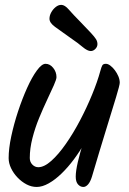

<svg xmlns="http://www.w3.org/2000/svg" viewBox="-20 -768 519 773"><path d="M207.4 -457.4Q207.4 -448.7 196.8 -424.8Q186.1 -401 170.2 -367.1Q154.2 -333.3 137.7 -293.4Q121.2 -253.5 110.6 -211.9Q99.9 -170.4 99.9 -132Q99.9 -116 110.2 -105.4Q120.5 -94.8 134.2 -94.8Q157.8 -94.8 186.6 -120.4Q215.4 -146.1 245.1 -188.7Q274.9 -231.3 302.1 -283Q329.3 -334.7 350.7 -386.9Q372.2 -439.1 384.1 -482.8Q388.4 -498.8 392 -504.9Q395.6 -511.1 406.3 -511.1Q414.7 -511.1 424.3 -503.8Q434 -496.5 442.6 -485Q451.2 -473.6 456.7 -460.4Q462.1 -447.3 462.1 -434.9Q462.1 -425.8 447.2 -376.5Q432.3 -327.2 407.1 -245.8Q381.9 -164.4 350.3 -57.3Q343.9 -36.2 334.7 -25.7Q325.5 -15.3 315.6 -15.3Q303.5 -15.3 294.2 -25.5Q284.9 -35.7 284.9 -57Q284.9 -79.3 293.4 -116Q302 -152.7 315.3 -195.1Q328.7 -237.5 343.7 -273.9L357.3 -268.8Q343.1 -231.8 322.5 -195.5Q301.8 -159.1 277.8 -126.8Q253.7 -94.4 227.8 -69.4Q201.9 -44.3 176.1 -29.8Q150.4 -15.3 127.7 -15.3Q106.8 -15.3 87 -25.6Q67.1 -36 50.7 -53.2Q34.3 -70.3 24.6 -90.7Q14.8 -111 14.8 -131.4Q14.8 -169.7 25.3 -219Q35.8 -268.3 52.6 -319.2Q69.4 -370.1 89.1 -413.9Q108.8 -457.6 128.5 -484.4Q148.2 -511.1 163.3 -511.1Q181 -511.1 194.2 -494.7Q207.4 -478.3 207.4 -457.4ZM179.2 -692.4Q179.2 -705.3 186.1 -717.9Q193 -730.6 204 -739.5Q214.9 -748.4 226.7 -748.4Q240.8 -748.4 257.2 -729.3Q273.7 -710.2 302.7 -680.9Q331.2 -651.5 346.1 -635.4Q360.9 -619.4 366.6 -610.2Q372.3 -600.9 372.3 -590.5Q372.3 -579.7 364 -571.1Q355.7 -562.5 345.3 -562.5Q332.2 -562.5 313 -578.6Q293.9 -594.8 264 -615.2Q224.8 -642.9 202 -659.5Q179.2 -676 179.2 -692.4Z"/></svg>

Font: Kalam Variable Light
Style: Regular
Weight: 300
Designer: Lipi Raval, Jonny Pinhorn
Foundry: Indian Type Foundry
Version: Version 3.000